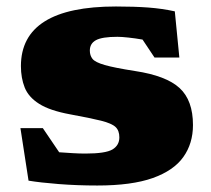

<svg xmlns="http://www.w3.org/2000/svg" viewBox="-20 -557 650 592"><path d="M337.5 -537Q394 -537 437.2 -533.8Q480.5 -530.5 519 -522L533 -379.5H456.5L419.5 -435Q396.5 -439 375.8 -441.2Q355 -443.5 342 -443.5Q295 -443.5 276 -433.2Q257 -423 257 -401Q257 -386 265.2 -375.5Q273.5 -365 303 -356.5Q332.5 -348 396.5 -338Q492.5 -323.5 533.8 -285.5Q575 -247.5 575 -171.5Q575 -114.5 545.2 -72.8Q515.5 -31 450.8 -8Q386 15 280 15Q218 15 160.8 10.5Q103.5 6 68 0L43 -162H112L162.5 -87.5Q182 -86 203.5 -84.8Q225 -83.5 243 -83.5Q305.5 -83.5 326.8 -96.2Q348 -109 348 -133.5Q348 -154.5 336.2 -165.5Q324.5 -176.5 291.8 -184.8Q259 -193 196 -204.5Q133.5 -216 100.8 -236.8Q68 -257.5 56.2 -287Q44.5 -316.5 44.5 -353Q44.5 -537 337.5 -537Z"/></svg>

Font: Newsreader 6pt ExtraBold
Style: Regular
Weight: 800
Designer: Hugues Gentile
Foundry: Production Type
Version: Version 1.003; ttfautohint (v1.8.3)